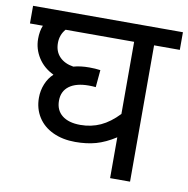

<svg xmlns="http://www.w3.org/2000/svg" viewBox="-73 -693 750 764"><g transform="rotate(10 302.5 -311.0)"><path d="M144 -550.8Q123 -526.9 123 -493.7Q123 -459.5 143.6 -438.2Q164.1 -417 199.7 -411.6Q227.1 -419.4 263.2 -419.4Q287.6 -419.4 308.1 -416.5L301.8 -346.7Q289.1 -348.1 273.4 -348.1Q222.7 -348.1 194.8 -327.4Q167 -306.6 167 -268.6Q167 -230 193.4 -209Q219.7 -188 267.1 -188Q311 -188 348.4 -205.1Q385.7 -222.2 420.9 -259.3V-550.8ZM605.5 -622.1V-550.8H501.5V0H420.9V-165Q379.9 -138.7 342.5 -128.2Q305.2 -117.7 258.8 -117.7Q208 -117.7 168.7 -136Q129.4 -154.3 107.9 -188.2Q86.4 -222.2 86.4 -266.1Q86.4 -295.4 97.2 -321.8Q107.9 -348.1 127.4 -366.2Q86.9 -385.7 64.7 -420.7Q42.5 -455.6 42.5 -496.6Q42.5 -527.8 52.2 -550.8H0V-622.1Z"/></g></svg>

Font: NotoSans
Style: Regular
Weight: 400
Designer: Monotype Design team
Foundry: Monotype Imaging Inc.
Version: Version 1.04; ttfautohint (v1.4.1)